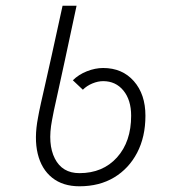

<svg xmlns="http://www.w3.org/2000/svg" viewBox="-20 -638 640 672"><path d="M258 14Q200 14 162.5 -16Q125 -46 112 -100Q99 -154 113 -226Q115 -237 117 -247.5Q119 -258 123.5 -278Q128 -298 137 -337.5Q146 -377 161 -444.5Q176 -512 199 -618H248Q223 -500 207 -426.5Q191 -353 182 -312Q173 -271 168.5 -250.5Q164 -230 162 -217Q146 -134 172 -83Q198 -32 258 -32Q340 -32 389.5 -87Q439 -142 439 -233Q439 -288 412 -321Q385 -354 341 -354Q323 -354 303.5 -346Q284 -338 270 -324L235 -357Q255 -377 284 -388.5Q313 -400 341 -400Q408 -400 448.5 -354Q489 -308 489 -233Q489 -159 460 -103.5Q431 -48 379.5 -17Q328 14 258 14Z"/></svg>

Font: Victor Mono Thin
Style: Italic
Weight: 100
Italic angle: -12°
Monospace: yes
Designer: Rune Bjørnerås
Version: Version 1.561;gftools[0.9.30]